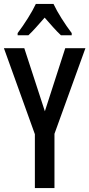

<svg xmlns="http://www.w3.org/2000/svg" viewBox="-20 -960 456 980"><path d="M253 -940H163C144 -899 105 -837 70 -791V-780H125C148 -801 178 -836 208 -870C238 -836 265 -804 291 -780H346V-791C312 -836 274 -895 253 -940ZM209 -392 104 -714H0L158 -275V0H258V-277L416 -714H313Z"/></svg>

Font: Noto Sans Arabic UI XCn Md
Style: Regular
Weight: 500
Width: 2
Designer: Monotype Design Team, Nadine Chahine and Nizar Qandah
Foundry: Monotype Imaging Inc.
Version: Version 2.010